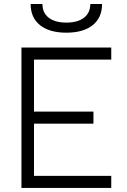

<svg xmlns="http://www.w3.org/2000/svg" viewBox="-20 -928 626 948"><path d="M85.9 0V-693.4H529.3V-633.8H147.9V-377H441.4V-317.4H147.9V-59.6H529.3V0ZM307.6 -766.6Q224.1 -766.6 177.7 -803.7Q131.3 -840.8 131.3 -908.2H189.5Q189.5 -864.7 220.5 -840.6Q251.5 -816.4 307.6 -816.4Q363.8 -816.4 394.8 -840.6Q425.8 -864.7 425.8 -908.2H483.9Q483.9 -840.8 437.5 -803.7Q391.1 -766.6 307.6 -766.6Z"/></svg>

Font: Caskaydia Cove Light
Style: Regular
Weight: 300
Monospace: yes
Designer: Aaron Bell
Foundry: Saja Typeworks
Version: Version 4.300; ttfautohint (v1.8.3)